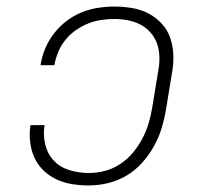

<svg xmlns="http://www.w3.org/2000/svg" viewBox="-20 -558 640 586"><path d="M251 8Q225 8 200 4Q175 0 152.5 -10.5Q130 -21 112.5 -38Q95 -55 85 -77Q75 -99 72 -125Q69 -151 73 -176H116Q111 -147 118 -117.5Q125 -88 144.5 -67.5Q164 -47 192.5 -38.5Q221 -30 251 -30Q276 -30 300.5 -36.5Q325 -43 347 -57.5Q369 -72 386 -92.5Q403 -113 415 -136Q427 -159 434 -183Q441 -207 445 -232L463 -342Q467 -363 466.5 -384.5Q466 -406 459.5 -424.5Q453 -443 439.5 -458.5Q426 -474 408.5 -483Q391 -492 370.5 -496Q350 -500 329 -500Q309 -500 288.5 -497Q268 -494 248.5 -486Q229 -478 211 -465.5Q193 -453 179.5 -436Q166 -419 158 -400Q150 -381 146 -360Q146 -360 146 -360Q146 -360 146 -359H103Q104 -360 104 -360Q104 -360 104 -361Q108 -386 118 -410Q128 -434 144.5 -455.5Q161 -477 182.5 -493.5Q204 -510 228.5 -520Q253 -530 278.5 -534Q304 -538 329 -538Q356 -538 383 -533.5Q410 -529 433 -517Q456 -505 473.5 -486Q491 -467 499.5 -442.5Q508 -418 509 -390.5Q510 -363 505 -336L487 -226Q482 -196 473.5 -167.5Q465 -139 450 -112Q435 -85 414 -61.5Q393 -38 366 -22Q339 -6 309.5 1Q280 8 251 8Z"/></svg>

Font: Iosevka Curly Slab XLtEx
Style: Italic
Weight: 200
Width: 7
Italic angle: -9°
Monospace: yes
Designer: Belleve Invis
Foundry: Belleve Invis
Version: Version 11.1.0; ttfautohint (v1.8.3)